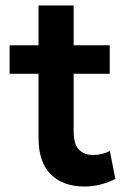

<svg xmlns="http://www.w3.org/2000/svg" viewBox="-20 -665 476 700"><path d="M287.5 15Q210.5 15 165.5 -29Q120.5 -73 120.5 -162V-645H248.5V-500H380V-396H248.5V-187.5Q248.5 -139.5 267.5 -119.8Q286.5 -100 320 -100Q337 -100 352.2 -104Q367.5 -108 380.5 -114.5L400.5 -12.5Q378.5 -1 349 7Q319.5 15 287.5 15ZM15 -396V-500H135V-396Z"/></svg>

Font: Geologica Cursive Medium
Style: Regular
Weight: 500
Designer: Sindre Bremnes, Frode Helland
Foundry: Monokrom Skriftforlag AS
Version: Version 1.010;gftools[0.9.28]